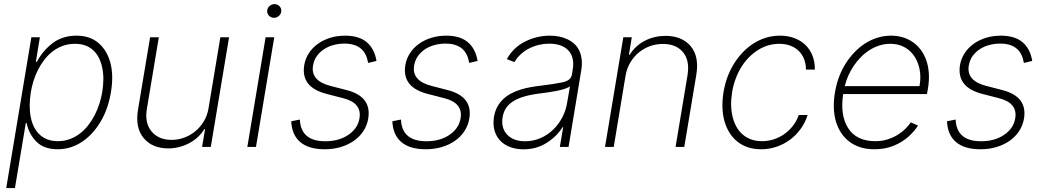

<svg xmlns="http://www.w3.org/2000/svg" viewBox="-20 -731 5195 955"><path d="M136 -545.5H178.3L158.4 -423.7H163.7Q191.1 -476.9 240.4 -515.3Q290.1 -553.6 360.4 -553.6Q426.8 -553.6 469.5 -517.4Q512.4 -480.8 529.1 -418.3Q545.8 -355.8 531.6 -271.3Q517.8 -188.2 480.1 -125.4Q460.9 -93.4 437.7 -68.2Q414.4 -43 387.4 -25.2Q360.4 -7.5 330.3 2Q300.1 11.4 267.4 11.4Q197.8 11.4 160.2 -27.3Q122.9 -65.7 112.6 -119H108.3L54.3 204.5H11ZM133.2 -147Q138.8 -119.3 150.2 -97.5Q161.6 -75.6 178.4 -60.4Q195.3 -45.1 217.7 -36.9Q240.1 -28.8 267.8 -28.8Q299.7 -28.8 327.2 -39.1Q354.8 -49.4 377.7 -66.9Q400.6 -84.5 419 -108.3Q437.5 -132.1 451.3 -159.1Q465.2 -186.1 474.4 -215Q483.7 -244 488.3 -271.7Q494 -306.1 494.1 -336.6Q494.3 -367.2 488.3 -394.9Q482.6 -422.2 471.4 -444.1Q460.2 -465.9 443.4 -481.4Q426.5 -496.8 403.9 -505Q381.4 -513.1 353 -513.1Q320.7 -513.1 293.1 -503.2Q265.6 -493.3 242.7 -475.9Q219.8 -458.5 201.5 -435Q183.2 -411.6 169.6 -384.8Q155.9 -358 146.8 -329Q137.8 -300.1 133.2 -271.7Q122.2 -202.1 133.2 -147Z M666.5 -185.7 726.6 -545.5H769.9L710.2 -187.5Q699.2 -119.3 733.7 -77.4Q768.5 -35.2 833.8 -35.2Q865.4 -35.2 896 -46.3Q926.5 -57.5 951.5 -78.1Q976.6 -98.7 994.1 -128Q1011.7 -157.3 1017.4 -193.5L1076 -545.5H1119.3L1028.4 0H985.1L1000 -88.4H996.1Q982.2 -65.7 962.4 -47.8Q942.5 -29.8 919 -17.8Q895.6 -5.7 869.5 0.7Q843.4 7.1 817.1 7.1Q736.9 7.1 694.2 -44.7Q651.6 -96.2 666.5 -185.7Z M1301.1 -545.5H1344.1L1253.2 0H1210.2ZM1308.9 -678.3Q1309.3 -684.7 1312.3 -690.5Q1315.3 -696.4 1320.3 -700.8Q1325.3 -705.3 1331.7 -707.9Q1338.1 -710.6 1344.8 -710.6Q1352.6 -710.6 1359.2 -707.7Q1365.8 -704.9 1370.4 -700.1Q1375 -695.3 1377.3 -688.7Q1379.6 -682.2 1378.9 -674.7Q1378.6 -668.3 1375.5 -662.5Q1372.5 -656.6 1367.5 -652.2Q1362.6 -647.7 1356.4 -645.1Q1350.1 -642.4 1343 -642.4Q1335.6 -642.4 1329 -645.2Q1322.4 -648.1 1317.8 -652.9Q1313.2 -657.7 1310.7 -664.2Q1308.2 -670.8 1308.9 -678.3Z M1471.6 -136.4Q1476.2 -28.4 1598.4 -28.4Q1666.2 -28.4 1713.4 -60.7Q1760.3 -93 1768.1 -143.1Q1780.5 -218.8 1687.5 -242.5L1604.8 -263.8Q1538.7 -280.9 1511.5 -316.8Q1484.4 -352.6 1493.3 -407.3Q1498.9 -440 1516.7 -467Q1534.4 -494 1561.3 -513.1Q1588.1 -532.3 1622.5 -543Q1657 -553.6 1696 -553.6Q1766 -553.6 1804.3 -521Q1842.7 -488.3 1852.6 -427.9L1811.1 -418Q1807.2 -440.7 1798.7 -458.6Q1790.1 -476.6 1775.7 -488.8Q1761.4 -501.1 1740.9 -507.6Q1720.5 -514.2 1692.8 -514.2Q1666.9 -514.2 1641 -507.6Q1615.1 -501.1 1593.4 -487.4Q1571.7 -473.7 1556.6 -453.1Q1541.5 -432.5 1536.9 -404.8Q1524.5 -329.2 1623.9 -303.6L1704.9 -282.7Q1768.1 -266.3 1794.4 -230.6Q1820.7 -195 1811.4 -140.6Q1805.8 -106.9 1787.3 -78.8Q1768.8 -50.8 1740.2 -30.7Q1711.6 -10.7 1674.7 0.4Q1637.8 11.4 1595.2 11.4Q1516 11.4 1473.9 -24Q1431.8 -59.3 1428.6 -127.8Z M1974.4 -136.4Q1979 -28.4 2101.2 -28.4Q2169 -28.4 2216.3 -60.7Q2263.1 -93 2271 -143.1Q2283.4 -218.8 2190.3 -242.5L2107.6 -263.8Q2041.5 -280.9 2014.4 -316.8Q1987.2 -352.6 1996.1 -407.3Q2001.8 -440 2019.5 -467Q2037.3 -494 2064.1 -513.1Q2090.9 -532.3 2125.4 -543Q2159.8 -553.6 2198.9 -553.6Q2268.8 -553.6 2307.2 -521Q2345.5 -488.3 2355.5 -427.9L2313.9 -418Q2310 -440.7 2301.5 -458.6Q2293 -476.6 2278.6 -488.8Q2264.2 -501.1 2243.8 -507.6Q2223.4 -514.2 2195.7 -514.2Q2169.7 -514.2 2143.8 -507.6Q2117.9 -501.1 2096.2 -487.4Q2074.6 -473.7 2059.5 -453.1Q2044.4 -432.5 2039.8 -404.8Q2027.3 -329.2 2126.8 -303.6L2207.7 -282.7Q2271 -266.3 2297.2 -230.6Q2323.5 -195 2314.3 -140.6Q2308.6 -106.9 2290.1 -78.8Q2271.7 -50.8 2243.1 -30.7Q2214.5 -10.7 2177.6 0.4Q2140.6 11.4 2098 11.4Q2018.8 11.4 1976.7 -24Q1934.7 -59.3 1931.5 -127.8Z M2437.1 -150.2Q2442.1 -179 2454.4 -201Q2466.6 -223 2484.2 -239.2Q2501.8 -255.3 2523.6 -266.7Q2545.5 -278.1 2569.8 -285.5Q2594.1 -293 2619.9 -297.6Q2645.6 -302.2 2670.8 -305Q2703.1 -308.9 2729.4 -313Q2755.7 -317.1 2777 -321.4Q2820.3 -329.9 2824.9 -361.2L2828.5 -383.9Q2833.8 -413.7 2828.7 -437.7Q2823.5 -461.6 2808.6 -478.5Q2793.7 -495.4 2769.4 -504.6Q2745 -513.8 2712 -513.8Q2686.4 -513.8 2661.2 -508Q2636 -502.1 2613.1 -490.6Q2590.2 -479 2571 -461.8Q2551.8 -444.6 2538.7 -421.9L2501.1 -437.1Q2534.1 -496.1 2592.7 -524.9Q2651.3 -553.6 2714.5 -553.6Q2739 -553.6 2760.7 -549.4Q2782.3 -545.1 2802.6 -535.5Q2822.1 -526.3 2837.2 -512.3Q2852.3 -498.2 2861.3 -479Q2870.4 -459.9 2873.2 -435.4Q2876.1 -410.9 2871.1 -381L2807.9 0H2764.6L2781.2 -98.4H2778.1Q2750.4 -53.3 2699.2 -20.6Q2648.8 11.7 2583.8 11.7Q2548.7 11.7 2519 1.1Q2489.3 -9.6 2469.1 -30.2Q2448.9 -50.8 2440 -81Q2431.1 -111.2 2437.1 -150.2ZM2503.2 -60.7Q2534.4 -28.4 2592 -28.4Q2632.5 -28.4 2668 -43.9Q2703.5 -59.3 2731 -85.8Q2758.5 -112.2 2776.8 -147.2Q2795.1 -182.2 2801.1 -221.2L2815 -301.5Q2804.3 -293.7 2785.3 -288Q2766.3 -282.3 2745.2 -278.2Q2724.1 -274.1 2703.7 -271.3Q2683.2 -268.5 2669.4 -266.7Q2624.3 -261.4 2590.6 -251.8Q2556.8 -242.2 2533.6 -227.8Q2510.3 -213.4 2497.3 -193.9Q2484.4 -174.4 2480.1 -148.8Q2471.2 -93.4 2503.2 -60.7Z M2989.3 0 3080.3 -545.5H3122.5L3108.3 -459.2H3112.6Q3126.8 -482.2 3146.3 -499.8Q3165.8 -517.4 3188.9 -529.1Q3212 -540.8 3237.7 -546.7Q3263.5 -552.6 3290.1 -552.6Q3372.5 -552.6 3415.5 -501.1Q3458.5 -449.6 3443.5 -359.7L3383.5 0H3340.2L3399.9 -358Q3411.2 -429.3 3378.2 -470.2Q3344.5 -512.4 3277 -512.4Q3242.5 -512.4 3211.5 -500.9Q3180.4 -489.3 3155.7 -468.6Q3131 -447.8 3114.2 -418.5Q3097.3 -389.2 3091.3 -353.7L3032.7 0Z M3578.5 -271Q3592 -353.3 3632.1 -416.2Q3651.3 -446.4 3675.4 -471.6Q3699.6 -496.8 3728.3 -515.1Q3757.1 -533.4 3790.1 -543.5Q3823.2 -553.6 3859.7 -553.6Q3898.1 -553.6 3930 -541.9Q3962 -530.2 3985.1 -508.3Q4008.2 -486.5 4020.8 -455.3Q4033.4 -424 4033 -384.9H3989Q3988.6 -414.8 3978.9 -438.6Q3969.1 -462.4 3951.7 -478.9Q3934.3 -495.4 3910 -504.3Q3885.7 -513.1 3855.8 -513.1Q3800.1 -513.1 3750.4 -482.2Q3725.9 -467 3704.7 -445.3Q3683.6 -423.7 3666.9 -396.7Q3650.2 -369.7 3638.7 -338.2Q3627.1 -306.8 3621.4 -271.7Q3615.8 -236.9 3616.7 -206Q3617.5 -175.1 3624.6 -147.4Q3631.7 -119.7 3644.5 -97.8Q3657.3 -76 3675.8 -60.5Q3694.2 -45.1 3718 -36.9Q3741.8 -28.8 3770.6 -28.8Q3801.5 -28.8 3830.1 -38.4Q3858.7 -47.9 3882.6 -65.2Q3906.6 -82.4 3924.9 -106.4Q3943.2 -130.3 3953.1 -159.1H3997.2Q3985.1 -121.1 3962.4 -89.7Q3939.6 -58.2 3909.3 -35.9Q3878.9 -13.5 3842.5 -1.1Q3806.1 11.4 3766.3 11.4Q3695.7 11.4 3649.1 -25.6Q3625.7 -44 3609.4 -69.6Q3593 -95.2 3584 -126.4Q3574.9 -157.7 3573.5 -194.1Q3572.1 -230.5 3578.5 -271Z M4132.8 -270.2Q4146.3 -351.9 4186.8 -415.8Q4205.6 -445.3 4229.6 -470.5Q4253.6 -495.7 4282 -514.2Q4310.4 -532.7 4343.2 -543.1Q4376.1 -553.6 4412.3 -553.6Q4473.7 -553.6 4519.9 -521.7Q4543 -505.7 4560.2 -482.8Q4577.4 -459.9 4587.5 -430.6Q4597.7 -401.3 4600 -365.9Q4602.3 -330.6 4595.5 -290.1L4590.6 -263.1H4174Q4157.7 -158.7 4198.5 -93.8Q4239.7 -28.8 4334.2 -28.8Q4367.2 -28.8 4395.2 -37.8Q4423.3 -46.9 4445.5 -60.7Q4467.7 -74.6 4484 -91.1Q4500.4 -107.6 4510.3 -122.5L4546.2 -106.5Q4538 -93.4 4526.3 -79.7Q4514.6 -66.1 4499.3 -51.8Q4468.4 -24.1 4425.8 -6.4Q4383.2 11.4 4328.8 11.4Q4255.7 11.4 4206.3 -25.2Q4181.8 -43.3 4164.8 -68.7Q4147.7 -94.1 4138.3 -125.4Q4128.9 -156.6 4127.5 -193.2Q4126.1 -229.8 4132.8 -270.2ZM4181.8 -302.6H4553.6Q4563.9 -361.9 4547.9 -409.4Q4540.1 -433.2 4527 -452.4Q4513.8 -471.6 4496.1 -485.1Q4478.3 -498.6 4456.1 -505.9Q4433.9 -513.1 4408 -513.1Q4379.6 -513.1 4353.5 -504.6Q4327.4 -496.1 4304.3 -481.4Q4281.2 -466.6 4261.4 -446.4Q4241.5 -426.1 4225.9 -402.7Q4210.2 -379.3 4199 -353.7Q4187.9 -328.1 4181.8 -302.6Z M4733.3 -136.4Q4737.9 -28.4 4860.1 -28.4Q4927.9 -28.4 4975.1 -60.7Q5022 -93 5029.8 -143.1Q5042.3 -218.8 4949.2 -242.5L4866.5 -263.8Q4800.4 -280.9 4773.3 -316.8Q4746.1 -352.6 4755 -407.3Q4760.7 -440 4778.4 -467Q4796.2 -494 4823 -513.1Q4849.8 -532.3 4884.2 -543Q4918.7 -553.6 4957.7 -553.6Q5027.7 -553.6 5066.1 -521Q5104.4 -488.3 5114.3 -427.9L5072.8 -418Q5068.9 -440.7 5060.4 -458.6Q5051.8 -476.6 5037.5 -488.8Q5023.1 -501.1 5002.7 -507.6Q4982.2 -514.2 4954.5 -514.2Q4928.6 -514.2 4902.7 -507.6Q4876.8 -501.1 4855.1 -487.4Q4833.5 -473.7 4818.4 -453.1Q4803.3 -432.5 4798.7 -404.8Q4786.2 -329.2 4885.7 -303.6L4966.6 -282.7Q5029.8 -266.3 5056.1 -230.6Q5082.4 -195 5073.2 -140.6Q5067.5 -106.9 5049 -78.8Q5030.5 -50.8 5002 -30.7Q4973.4 -10.7 4936.4 0.4Q4899.5 11.4 4856.9 11.4Q4777.7 11.4 4735.6 -24Q4693.5 -59.3 4690.3 -127.8Z"/></svg>

Font: Inter P Extra Light
Style: Italic
Weight: 200
Italic angle: 9.39999°
Designer: Rasmus Andersson
Foundry: rsms
Version: Version 3.018;git-588b23468